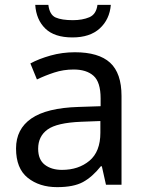

<svg xmlns="http://www.w3.org/2000/svg" viewBox="-20 -760 601 790"><path d="M288 -545Q386 -545 433 -502Q480 -459 480 -365V0H416L399 -76H395Q360 -32 321.5 -11Q283 10 215 10Q142 10 94 -28.5Q46 -67 46 -149Q46 -229 109 -272.5Q172 -316 303 -320L394 -323V-355Q394 -422 365 -448Q336 -474 283 -474Q241 -474 203 -461.5Q165 -449 132 -433L105 -499Q140 -518 188 -531.5Q236 -545 288 -545ZM314 -259Q214 -255 175.5 -227Q137 -199 137 -148Q137 -103 164.5 -82Q192 -61 235 -61Q303 -61 348 -98.5Q393 -136 393 -214V-262ZM436 -740Q431 -680 390.5 -643Q350 -606 278 -606Q204 -606 166.5 -642.5Q129 -679 125 -740H179Q184 -699 209 -688Q234 -677 280 -677Q319 -677 347.5 -689Q376 -701 381 -740Z"/></svg>

Font: Noto Sans Soyombo
Style: Regular
Weight: 400
Designer: Monotype Design Team
Foundry: Monotype Imaging Inc.
Version: Version 2.001; ttfautohint (v1.8.4.7-5d5b)